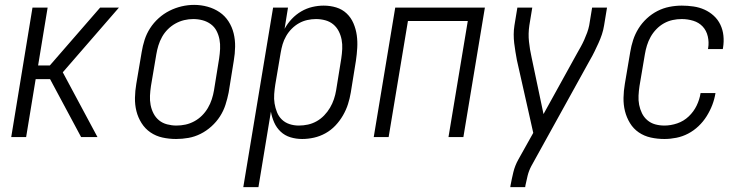

<svg xmlns="http://www.w3.org/2000/svg" viewBox="-20 -561 3040 786"><path d="M26 0 113 -530H175L136 -293H184L390 -530H467L237 -265L379 0H312L297 -28L185 -237H126L87 0Z M701 8Q672 8 645 2Q618 -4 596 -19Q574 -34 559.5 -57Q545 -80 538.5 -106Q532 -132 532.5 -160.5Q533 -189 538 -218L560 -348Q564 -373 572 -398Q580 -423 594.5 -445.5Q609 -468 629.5 -486.5Q650 -505 674 -517Q698 -529 723.5 -535Q749 -541 775 -541Q803 -541 830 -533.5Q857 -526 879 -511Q901 -496 915.5 -473.5Q930 -451 936.5 -424.5Q943 -398 942.5 -369.5Q942 -341 937 -312L916 -182Q911 -157 903 -132Q895 -107 880.5 -84.5Q866 -62 845.5 -43.5Q825 -25 801 -13Q777 -1 751.5 3.5Q726 8 701 8ZM702 -47Q721 -47 739.5 -51Q758 -55 775.5 -64.5Q793 -74 807 -88Q821 -102 831 -119Q841 -136 847 -154.5Q853 -173 856 -191L877 -321Q880 -341 881 -361Q882 -381 878.5 -399.5Q875 -418 866.5 -434.5Q858 -451 843 -462Q828 -473 809.5 -478Q791 -483 771 -483Q752 -483 733.5 -478.5Q715 -474 698 -464.5Q681 -455 667 -441Q653 -427 643.5 -410Q634 -393 628.5 -375Q623 -357 620 -339L598 -209Q595 -189 594 -169.5Q593 -150 596.5 -131.5Q600 -113 608.5 -96.5Q617 -80 631 -68.5Q645 -57 664 -52Q683 -47 702 -47Z M976 205 1098 -530H1159L1145 -443Q1157 -465 1174.5 -483.5Q1192 -502 1213.5 -514.5Q1235 -527 1258.5 -532.5Q1282 -538 1305 -538Q1332 -538 1356.5 -530.5Q1381 -523 1399 -506Q1417 -489 1427 -465.5Q1437 -442 1440.5 -417Q1444 -392 1442.5 -365.5Q1441 -339 1437 -312L1416 -182Q1412 -158 1404.5 -134.5Q1397 -111 1384 -88.5Q1371 -66 1353 -47Q1335 -28 1312.5 -15.5Q1290 -3 1265.5 2.5Q1241 8 1217 8Q1192 8 1169 1Q1146 -6 1129 -22Q1112 -38 1102.5 -59.5Q1093 -81 1089 -104L1038 205ZM1203 -47Q1222 -47 1240.5 -51Q1259 -55 1276 -64.5Q1293 -74 1307 -88.5Q1321 -103 1331 -120Q1341 -137 1347 -155Q1353 -173 1356 -191L1377 -321Q1380 -341 1381 -360.5Q1382 -380 1378.5 -398.5Q1375 -417 1366.5 -433.5Q1358 -450 1344 -461.5Q1330 -473 1311.5 -478Q1293 -483 1274 -483Q1256 -483 1238 -479Q1220 -475 1204 -466Q1188 -457 1174.5 -443.5Q1161 -430 1151.5 -413.5Q1142 -397 1137 -380Q1132 -363 1129 -345L1107 -215Q1104 -196 1102.5 -176Q1101 -156 1104 -137.5Q1107 -119 1114 -101.5Q1121 -84 1134 -71.5Q1147 -59 1165 -53Q1183 -47 1203 -47Z M1510 0 1598 -530H1965L1877 0H1816L1895 -475H1650L1571 0Z M2069 205 2070 198Q2075 171 2081.5 144Q2088 117 2102 92L2163 -17L2144 -102L2096 -315Q2093 -332 2090 -349.5Q2087 -367 2085 -384.5Q2083 -402 2083 -420Q2083 -438 2086 -457L2098 -530H2159L2147 -457Q2142 -423 2145.5 -390.5Q2149 -358 2156 -327L2205 -94L2342 -342Q2350 -356 2357.5 -369.5Q2365 -383 2371.5 -397.5Q2378 -412 2383.5 -427Q2389 -442 2392 -457L2404 -530H2465L2453 -457Q2450 -438 2444 -420Q2438 -402 2430 -384.5Q2422 -367 2413.5 -349.5Q2405 -332 2395 -315L2155 119Q2145 138 2140 158Q2135 178 2131 198L2130 205Z M2700 8Q2671 8 2644 2Q2617 -4 2595 -19Q2573 -34 2559 -57Q2545 -80 2538.5 -106Q2532 -132 2532.5 -160.5Q2533 -189 2538 -218L2560 -348Q2564 -373 2572 -397.5Q2580 -422 2594 -444.5Q2608 -467 2628 -485.5Q2648 -504 2671.5 -516Q2695 -528 2720.5 -533Q2746 -538 2771 -538Q2795 -538 2819 -534.5Q2843 -531 2864 -521.5Q2885 -512 2902 -496.5Q2919 -481 2929 -460Q2939 -439 2941.5 -415Q2944 -391 2940 -366Q2940 -365 2939.5 -363.5Q2939 -362 2939 -360H2878Q2878 -361 2878.5 -362Q2879 -363 2879 -364Q2883 -388 2877.5 -412Q2872 -436 2856.5 -452.5Q2841 -469 2818 -476Q2795 -483 2771 -483Q2752 -483 2733.5 -479Q2715 -475 2698 -465.5Q2681 -456 2667 -441.5Q2653 -427 2643.5 -410Q2634 -393 2628.5 -375Q2623 -357 2620 -339L2598 -209Q2595 -189 2594 -169.5Q2593 -150 2596.5 -132Q2600 -114 2608 -97.5Q2616 -81 2630 -69Q2644 -57 2662 -52Q2680 -47 2700 -47Q2726 -47 2752.5 -56Q2779 -65 2799.5 -84.5Q2820 -104 2832 -129Q2844 -154 2848 -180H2909Q2905 -155 2896 -131.5Q2887 -108 2873 -85.5Q2859 -63 2839.5 -44.5Q2820 -26 2797 -14Q2774 -2 2749 3Q2724 8 2700 8Z"/></svg>

Font: Iosevka Curly Light Oblique
Style: Regular
Weight: 300
Italic angle: -9°
Monospace: yes
Designer: Belleve Invis
Foundry: Belleve Invis
Version: Version 11.1.0; ttfautohint (v1.8.3)